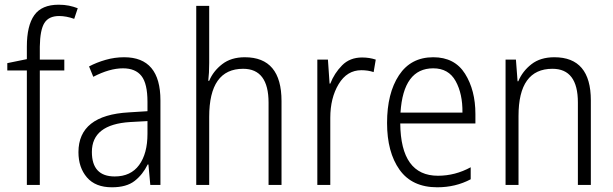

<svg xmlns="http://www.w3.org/2000/svg" viewBox="-20 -785 2602 815"><path d="M253 -486V-532H149V-587Q150 -658 168.5 -687.5Q187 -717 231 -717Q261 -717 295 -705L310 -750Q292 -757 272.5 -761Q253 -765 229 -765Q157 -765 125.5 -720.5Q94 -676 94 -587V-534L11 -517V-486H94V0H149V-486Z M606 -271V-217Q606 -133 570.5 -84.5Q535 -36 467 -36Q370 -36 370 -140Q370 -257 533 -267ZM507 -542Q467 -542 428.5 -531Q390 -520 358 -503L376 -459Q445 -495 502 -495Q555 -495 580.5 -462.5Q606 -430 606 -353V-313L527 -308Q313 -296 313 -139Q313 -74 349 -32Q385 10 455 10Q517 10 551.5 -17Q586 -44 607 -87H610L618 0H661V-359Q661 -542 507 -542Z M868 -760H813V0H868V-289Q868 -493 1012 -493Q1120 -493 1120 -349V0H1175V-356Q1175 -542 1019 -542Q961 -542 923 -512.5Q885 -483 868 -442H864Q868 -474 868 -518Z M1517 -541Q1465 -541 1432 -507.5Q1399 -474 1382 -430H1379L1372 -532H1327V0H1382V-285Q1382 -369 1417.5 -428Q1453 -487 1514 -487Q1542 -487 1566 -479L1575 -532Q1548 -541 1517 -541Z M1819 -542Q1724 -542 1673.5 -465.5Q1623 -389 1623 -263Q1623 -139 1676 -64.5Q1729 10 1836 10Q1914 10 1978 -24V-75Q1912 -39 1839 -39Q1681 -39 1679 -261H1998V-301Q1998 -402 1954 -472Q1910 -542 1819 -542ZM1819 -495Q1884 -495 1914 -441Q1944 -387 1943 -307H1680Q1692 -495 1819 -495Z M2333 -542Q2274 -542 2236 -512.5Q2198 -483 2180 -440H2177L2170 -532H2126V0H2181V-293Q2181 -493 2325 -493Q2433 -493 2433 -350V0H2488V-359Q2488 -542 2333 -542Z"/></svg>

Font: Noto Sans UI SemiCondensed Light
Style: Regular
Weight: 300
Width: 4
Designer: Monotype Design Team
Foundry: Monotype Imaging Inc.
Version: Version 1.901